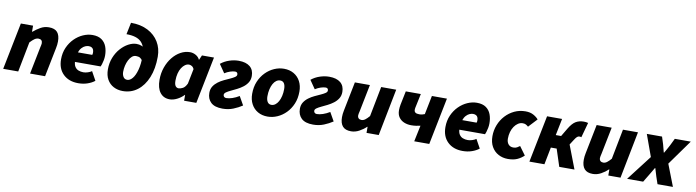

<svg xmlns="http://www.w3.org/2000/svg" viewBox="-31 -1354 7301 2013"><g transform="rotate(10 3620.0 -348.0)"><path d="M8 0 108 -500H238V-436H242Q277 -466 317.5 -489Q358 -512 406 -512Q468 -512 496 -479.5Q524 -447 524 -382Q524 -366 522 -347Q520 -328 516 -310L454 0H294L352 -290Q355 -304 357.5 -314.5Q360 -325 360 -334Q360 -355 349 -365.5Q338 -376 318 -376Q297 -376 277 -362.5Q257 -349 230 -320L168 0Z M808 12Q708 12 648 -46Q588 -104 588 -204Q588 -273 613 -329.5Q638 -386 679 -427Q720 -468 770 -490Q820 -512 870 -512Q931 -512 967.5 -486Q1004 -460 1020 -417Q1036 -374 1036 -322Q1036 -297 1031 -272Q1026 -247 1020 -228Q1014 -209 1010 -202H708L720 -306H902Q904 -311 905 -317Q906 -323 906 -330Q906 -347 901 -360.5Q896 -374 883.5 -382Q871 -390 850 -390Q834 -390 814.5 -382Q795 -374 777 -354.5Q759 -335 747.5 -301.5Q736 -268 736 -216Q736 -175 750.5 -152Q765 -129 789 -119.5Q813 -110 842 -110Q863 -110 888.5 -118Q914 -126 930 -138L982 -44Q951 -19 906 -3.5Q861 12 808 12Z M1282 12Q1227 12 1183.5 -11Q1140 -34 1115 -78Q1090 -122 1090 -186Q1090 -254 1113 -311.5Q1136 -369 1173.5 -411Q1211 -453 1255 -476.5Q1299 -500 1340 -500Q1369 -500 1393 -490.5Q1417 -481 1433.5 -461Q1450 -441 1456 -410L1428 -334Q1416 -355 1399.5 -364.5Q1383 -374 1356 -374Q1333 -374 1314 -357.5Q1295 -341 1281 -313.5Q1267 -286 1259.5 -253.5Q1252 -221 1252 -188Q1252 -157 1266 -134.5Q1280 -112 1308 -112Q1337 -112 1363.5 -143.5Q1390 -175 1407 -237Q1424 -299 1424 -390Q1424 -485 1376.5 -533.5Q1329 -582 1218 -582L1244 -708Q1349 -708 1424.5 -669Q1500 -630 1541 -562Q1582 -494 1582 -406Q1582 -278 1543.5 -184Q1505 -90 1437.5 -39Q1370 12 1282 12Z M1782 12Q1716 12 1679 -36Q1642 -84 1642 -172Q1642 -243 1664 -305Q1686 -367 1723.5 -413.5Q1761 -460 1808.5 -486Q1856 -512 1908 -512Q1940 -512 1969.5 -495.5Q1999 -479 2012 -450H2014L2036 -500H2164L2064 0H1934V-62H1932Q1899 -28 1858.5 -8Q1818 12 1782 12ZM1854 -118Q1874 -118 1898.5 -131Q1923 -144 1942 -184L1974 -344Q1965 -364 1949.5 -373Q1934 -382 1920 -382Q1898 -382 1878 -368Q1858 -354 1842 -329Q1826 -304 1817 -269Q1808 -234 1808 -192Q1808 -153 1820.5 -135.5Q1833 -118 1854 -118Z M2344 12Q2260 12 2220 -26Q2180 -64 2180 -128Q2180 -168 2198.5 -197Q2217 -226 2246 -247.5Q2275 -269 2308 -284.5Q2341 -300 2370 -313Q2399 -326 2417.5 -338.5Q2436 -351 2436 -366Q2436 -380 2429 -387Q2422 -394 2408 -394Q2386 -394 2355.5 -384Q2325 -374 2298 -356L2236 -446Q2277 -479 2327.5 -495.5Q2378 -512 2426 -512Q2504 -512 2546 -477.5Q2588 -443 2588 -378Q2588 -338 2569.5 -308.5Q2551 -279 2522 -257Q2493 -235 2460 -218.5Q2427 -202 2398 -188.5Q2369 -175 2350.5 -162Q2332 -149 2332 -134Q2332 -121 2340.5 -112.5Q2349 -104 2364 -104Q2393 -104 2428.5 -116Q2464 -128 2500 -150L2552 -58Q2510 -30 2458 -9Q2406 12 2344 12Z M2824 12Q2764 12 2719 -14Q2674 -40 2649 -87Q2624 -134 2624 -196Q2624 -269 2648.5 -327Q2673 -385 2714 -426.5Q2755 -468 2805.5 -490Q2856 -512 2908 -512Q2968 -512 3013 -486Q3058 -460 3083 -413Q3108 -366 3108 -304Q3108 -231 3083.5 -173Q3059 -115 3018 -73.5Q2977 -32 2926.5 -10Q2876 12 2824 12ZM2842 -116Q2864 -116 2883 -130Q2902 -144 2916 -169Q2930 -194 2938 -228Q2946 -262 2946 -302Q2946 -340 2932.5 -362Q2919 -384 2890 -384Q2868 -384 2849 -370.5Q2830 -357 2816 -332Q2802 -307 2794 -273Q2786 -239 2786 -198Q2786 -161 2800 -138.5Q2814 -116 2842 -116Z M3308 12Q3224 12 3184 -26Q3144 -64 3144 -128Q3144 -168 3162.5 -197Q3181 -226 3210 -247.5Q3239 -269 3272 -284.5Q3305 -300 3334 -313Q3363 -326 3381.5 -338.5Q3400 -351 3400 -366Q3400 -380 3393 -387Q3386 -394 3372 -394Q3350 -394 3319.5 -384Q3289 -374 3262 -356L3200 -446Q3241 -479 3291.5 -495.5Q3342 -512 3390 -512Q3468 -512 3510 -477.5Q3552 -443 3552 -378Q3552 -338 3533.5 -308.5Q3515 -279 3486 -257Q3457 -235 3424 -218.5Q3391 -202 3362 -188.5Q3333 -175 3314.5 -162Q3296 -149 3296 -134Q3296 -121 3304.5 -112.5Q3313 -104 3328 -104Q3357 -104 3392.5 -116Q3428 -128 3464 -150L3516 -58Q3474 -30 3422 -9Q3370 12 3308 12Z M3712 12Q3651 12 3622.5 -21Q3594 -54 3594 -118Q3594 -135 3596 -153.5Q3598 -172 3602 -190L3664 -500H3824L3766 -210Q3763 -197 3760.5 -186Q3758 -175 3758 -166Q3758 -145 3769.5 -134.5Q3781 -124 3800 -124Q3820 -124 3839 -138Q3858 -152 3882 -180L3944 -500H4104L4006 0H3876V-64H3872Q3841 -34 3799 -11Q3757 12 3712 12Z M4384 0 4420 -172Q4399 -168 4377 -164Q4355 -160 4322 -160Q4282 -160 4247.5 -174Q4213 -188 4191.5 -217.5Q4170 -247 4170 -294Q4170 -321 4176 -354L4206 -500H4366L4334 -348Q4333 -342 4332.5 -337Q4332 -332 4332 -326Q4332 -307 4345 -297.5Q4358 -288 4386 -288Q4403 -288 4416 -291Q4429 -294 4444 -300L4484 -500H4644L4544 0Z M4900 12Q4800 12 4740 -46Q4680 -104 4680 -204Q4680 -273 4705 -329.5Q4730 -386 4771 -427Q4812 -468 4862 -490Q4912 -512 4962 -512Q5023 -512 5059.5 -486Q5096 -460 5112 -417Q5128 -374 5128 -322Q5128 -297 5123 -272Q5118 -247 5112 -228Q5106 -209 5102 -202H4800L4812 -306H4994Q4996 -311 4997 -317Q4998 -323 4998 -330Q4998 -347 4993 -360.5Q4988 -374 4975.5 -382Q4963 -390 4942 -390Q4926 -390 4906.5 -382Q4887 -374 4869 -354.5Q4851 -335 4839.5 -301.5Q4828 -268 4828 -216Q4828 -175 4842.5 -152Q4857 -129 4881 -119.5Q4905 -110 4934 -110Q4955 -110 4980.5 -118Q5006 -126 5022 -138L5074 -44Q5043 -19 4998 -3.5Q4953 12 4900 12Z M5382 12Q5326 12 5280.5 -12.5Q5235 -37 5208.5 -83.5Q5182 -130 5182 -196Q5182 -259 5204.5 -316Q5227 -373 5267.5 -417Q5308 -461 5362 -486.5Q5416 -512 5480 -512Q5530 -512 5565 -492.5Q5600 -473 5618 -450L5532 -358Q5519 -370 5505.5 -377Q5492 -384 5472 -384Q5446 -384 5423 -369Q5400 -354 5382.5 -328.5Q5365 -303 5355.5 -269.5Q5346 -236 5346 -198Q5346 -161 5365 -138.5Q5384 -116 5418 -116Q5441 -116 5457 -125Q5473 -134 5486 -144L5552 -54Q5521 -24 5481 -6Q5441 12 5382 12Z M5610 0 5710 -500H5870L5834 -322H5891L5942 -408Q5979 -470 6015.5 -491Q6052 -512 6100 -512Q6125 -512 6146 -506L6102 -346Q6098 -348 6093 -349Q6088 -350 6080 -350Q6068 -350 6056.5 -340Q6045 -330 6030 -306L5994 -250L6090 0H5928L5868 -184H5806L5770 0Z M6286 12Q6225 12 6196.5 -21Q6168 -54 6168 -118Q6168 -135 6170 -153.5Q6172 -172 6176 -190L6238 -500H6398L6340 -210Q6337 -197 6334.5 -186Q6332 -175 6332 -166Q6332 -145 6343.5 -134.5Q6355 -124 6374 -124Q6394 -124 6413 -138Q6432 -152 6456 -180L6518 -500H6678L6580 0H6450V-64H6446Q6415 -34 6373 -11Q6331 12 6286 12Z M6650 0 6856 -268 6772 -500H6934L6959 -422Q6964 -401 6970 -380Q6976 -359 6981 -338H6985Q6996 -359 7009 -380Q7022 -401 7032 -422L7070 -500H7240L7048 -232L7138 0H6974L6948 -76Q6941 -97 6935 -119Q6929 -141 6922 -162H6918Q6906 -141 6893 -119.5Q6880 -98 6867 -76L6821 0Z"/></g></svg>

Font: Source Sans 3 Black
Style: Italic
Weight: 900
Italic angle: -11°
Designer: Paul D. Hunt
Foundry: Adobe
Version: Version 3.052;hotconv 1.1.0;makeotfexe 2.6.0